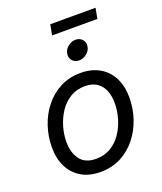

<svg xmlns="http://www.w3.org/2000/svg" viewBox="-158 -966 909 1078"><g transform="rotate(-20 297.0 -427.0)"><path d="M255.4 11.7Q189.5 11.7 142.3 -15.9Q95.2 -43.5 69.8 -93.5Q44.4 -143.6 44.4 -210.4Q44.4 -274.9 64.5 -335.7Q84.5 -396.5 122.8 -444.8Q161.1 -493.2 215.3 -521.5Q269.5 -549.8 337.4 -549.8Q402.8 -549.8 450.4 -522.5Q498 -495.1 523.7 -445.1Q549.3 -395 549.3 -327.1Q549.3 -261.7 528.8 -200.9Q508.3 -140.1 469.7 -92Q431.2 -43.9 377 -16.1Q322.8 11.7 255.4 11.7ZM257.3 -66.4Q307.1 -66.4 345.5 -89.6Q383.8 -112.8 409.4 -151.1Q435.1 -189.5 448.2 -235.1Q461.4 -280.8 461.4 -325.7Q461.4 -367.2 448.2 -400.1Q435.1 -433.1 407.2 -452.4Q379.4 -471.7 335 -471.7Q285.6 -471.7 247.6 -448.5Q209.5 -425.3 183.8 -387Q158.2 -348.6 144.8 -302.7Q131.3 -256.8 131.3 -210.9Q131.3 -149.4 161.4 -107.9Q191.4 -66.4 257.3 -66.4ZM356 -618.2Q331.1 -618.2 316.2 -635.3Q301.3 -652.3 305.2 -676.3Q309.1 -700.7 329.8 -717.5Q350.6 -734.4 375 -734.4Q400.4 -734.4 415.3 -717.5Q430.2 -700.7 426.3 -676.3Q422.9 -652.3 401.9 -635.3Q380.9 -618.2 356 -618.2ZM543 -864.7 531.2 -802.2H260.7L272.5 -864.7Z"/></g></svg>

Font: Inter 16pt
Style: Italic
Weight: 400
Italic angle: -9.3988°
Version: Version 4.001;git-66647c0bb